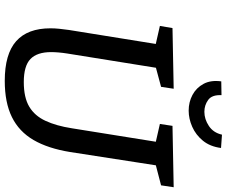

<svg xmlns="http://www.w3.org/2000/svg" viewBox="-93 -850 953 807"><g transform="rotate(90 383.5 -446.5)"><path d="M320 10Q207 10 153 -38Q99 -86 99 -182Q99 -200 101 -219.5Q103 -239 106 -260L167 -639L177 -622L89 -642L98 -695L353 -700L345 -647L252 -622L267 -639L205 -253Q202 -234 200.5 -216.5Q199 -199 199 -185Q199 -126 228 -98Q257 -70 325 -70Q390 -70 428.5 -93Q467 -116 488 -161.5Q509 -207 519 -271L578 -639L589 -622L501 -642L509 -695L767 -700L759 -647L663 -622L677 -639L619 -265Q604 -172 568.5 -111Q533 -50 472 -20Q411 10 320 10ZM445 -763Q409 -763 379 -779Q349 -795 332.5 -825.5Q316 -856 322 -900L380 -901Q378 -861 400 -845Q422 -829 450 -829Q481 -829 509.5 -848Q538 -867 546 -903L602 -899Q596 -853 571.5 -823Q547 -793 513 -778Q479 -763 445 -763Z"/></g></svg>

Font: Bitter Thin Medium
Style: Italic
Weight: 500
Italic angle: -9°
Version: Version 3.021